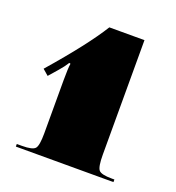

<svg xmlns="http://www.w3.org/2000/svg" viewBox="-92 -531 556 606"><g transform="rotate(20 186.0 -227.5)"><path d="M174.8 -454.5H292.8V-69.9Q292.8 -28.8 301.4 -18.8Q309.9 -8.7 345.3 -8.7H354V0H26.2V-8.7H43.7Q79.1 -8.7 87.6 -18.8Q96.2 -28.8 96.2 -69.9V-247.8Q96.2 -288.5 98.8 -304.6L94.4 -305.9Q85.7 -291.5 70.4 -274L44.1 -243.9L24.5 -260.9Q129.4 -381.1 174.8 -454.5Z"/></g></svg>

Font: Wabroye
Style: Medium
Weight: 500
Designer: gluk
Foundry: gluk
Version: Version 0.14